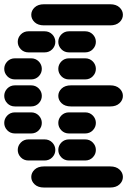

<svg xmlns="http://www.w3.org/2000/svg" viewBox="-44 -881 589 888"><path d="M159.2 -13.7H465.8Q493.2 -13.7 508.8 -28.3Q524.4 -43 524.4 -62.5Q524.4 -82 508.8 -96.7Q493.2 -111.3 465.8 -111.3H159.2Q131.8 -111.3 116.2 -96.7Q100.6 -82 100.6 -62.5Q100.6 -43 116.2 -28.3Q131.8 -13.7 159.2 -13.7ZM87.9 -138.7H162.1Q183.6 -138.7 197.8 -153.3Q211.9 -168 211.9 -187.5Q211.9 -207 197.8 -221.7Q183.6 -236.3 162.1 -236.3H87.9Q66.4 -236.3 52.2 -221.7Q38.1 -207 38.1 -187.5Q38.1 -168 52.2 -153.3Q66.4 -138.7 87.9 -138.7ZM275.4 -138.7H349.6Q371.1 -138.7 385.3 -153.3Q399.4 -168 399.4 -187.5Q399.4 -207 385.3 -221.7Q371.1 -236.3 349.6 -236.3H275.4Q253.9 -236.3 239.7 -221.7Q225.6 -207 225.6 -187.5Q225.6 -168 239.7 -153.3Q253.9 -138.7 275.4 -138.7ZM25.4 -263.7H99.6Q121.1 -263.7 135.3 -278.3Q149.4 -293 149.4 -312.5Q149.4 -332 135.3 -346.7Q121.1 -361.3 99.6 -361.3H25.4Q3.9 -361.3 -10.3 -346.7Q-24.4 -332 -24.4 -312.5Q-24.4 -293 -10.3 -278.3Q3.9 -263.7 25.4 -263.7ZM275.4 -263.7H349.6Q371.1 -263.7 385.3 -278.3Q399.4 -293 399.4 -312.5Q399.4 -332 385.3 -346.7Q371.1 -361.3 349.6 -361.3H275.4Q253.9 -361.3 239.7 -346.7Q225.6 -332 225.6 -312.5Q225.6 -293 239.7 -278.3Q253.9 -263.7 275.4 -263.7ZM25.4 -388.7H99.6Q121.1 -388.7 135.3 -403.3Q149.4 -418 149.4 -437.5Q149.4 -457 135.3 -471.7Q121.1 -486.3 99.6 -486.3H25.4Q3.9 -486.3 -10.3 -471.7Q-24.4 -457 -24.4 -437.5Q-24.4 -418 -10.3 -403.3Q3.9 -388.7 25.4 -388.7ZM284.2 -388.7H465.8Q493.2 -388.7 508.8 -403.3Q524.4 -418 524.4 -437.5Q524.4 -457 508.8 -471.7Q493.2 -486.3 465.8 -486.3H284.2Q256.8 -486.3 241.2 -471.7Q225.6 -457 225.6 -437.5Q225.6 -418 241.2 -403.3Q256.8 -388.7 284.2 -388.7ZM25.4 -513.7H99.6Q121.1 -513.7 135.3 -528.3Q149.4 -543 149.4 -562.5Q149.4 -582 135.3 -596.7Q121.1 -611.3 99.6 -611.3H25.4Q3.9 -611.3 -10.3 -596.7Q-24.4 -582 -24.4 -562.5Q-24.4 -543 -10.3 -528.3Q3.9 -513.7 25.4 -513.7ZM275.4 -513.7H349.6Q371.1 -513.7 385.3 -528.3Q399.4 -543 399.4 -562.5Q399.4 -582 385.3 -596.7Q371.1 -611.3 349.6 -611.3H275.4Q253.9 -611.3 239.7 -596.7Q225.6 -582 225.6 -562.5Q225.6 -543 239.7 -528.3Q253.9 -513.7 275.4 -513.7ZM87.9 -638.7H162.1Q183.6 -638.7 197.8 -653.3Q211.9 -668 211.9 -687.5Q211.9 -707 197.8 -721.7Q183.6 -736.3 162.1 -736.3H87.9Q66.4 -736.3 52.2 -721.7Q38.1 -707 38.1 -687.5Q38.1 -668 52.2 -653.3Q66.4 -638.7 87.9 -638.7ZM275.4 -638.7H349.6Q371.1 -638.7 385.3 -653.3Q399.4 -668 399.4 -687.5Q399.4 -707 385.3 -721.7Q371.1 -736.3 349.6 -736.3H275.4Q253.9 -736.3 239.7 -721.7Q225.6 -707 225.6 -687.5Q225.6 -668 239.7 -653.3Q253.9 -638.7 275.4 -638.7ZM159.2 -763.7H465.8Q493.2 -763.7 508.8 -778.3Q524.4 -793 524.4 -812.5Q524.4 -832 508.8 -846.7Q493.2 -861.3 465.8 -861.3H159.2Q131.8 -861.3 116.2 -846.7Q100.6 -832 100.6 -812.5Q100.6 -793 116.2 -778.3Q131.8 -763.7 159.2 -763.7Z"/></svg>

Font: Workbench
Style: Regular
Weight: 400
Designer: Jens Kutilek
Foundry: Jens Kutilek
Version: Version 2.001